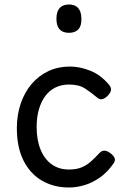

<svg xmlns="http://www.w3.org/2000/svg" viewBox="-20 -815 555 854"><path d="M287 19Q220 19 167.5 -11Q115 -41 85 -100Q55 -159 55 -245Q55 -305 72.5 -355.5Q90 -406 121.5 -442.5Q153 -479 196 -499Q239 -519 291 -519Q335 -519 381.5 -500.5Q428 -482 465 -438Q476 -424 473.5 -413Q471 -402 460 -390Q447 -377 435.5 -374Q424 -371 412 -381Q385 -404 358 -421.5Q331 -439 287 -439Q254 -439 227 -426Q200 -413 181.5 -388Q163 -363 153 -328.5Q143 -294 143 -250Q143 -192 160.5 -149.5Q178 -107 210 -84Q242 -61 287 -61Q319 -61 341.5 -70Q364 -79 383 -95.5Q402 -112 423 -135Q434 -146 446 -145Q458 -144 472 -133Q486 -122 490 -111.5Q494 -101 485 -88Q458 -49 424.5 -25.5Q391 -2 355.5 8.5Q320 19 287 19ZM287 -669Q259 -669 245 -684.5Q231 -700 231 -731Q231 -763 245 -779Q259 -795 287 -795Q314 -795 328 -779Q342 -763 342 -731Q343 -700 328.5 -684.5Q314 -669 287 -669Z"/></svg>

Font: Playwrite CL
Style: Regular
Weight: 400
Designer: Veronika Burian, José Scaglione
Foundry: TypeTogether
Version: Version 1.002